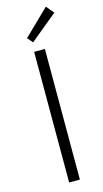

<svg xmlns="http://www.w3.org/2000/svg" viewBox="-143 -992 557 1035"><g transform="rotate(-15 136.0 -474.0)"><path d="M106 0H166V-729H106ZM114 -780 266 -905 230 -948 88 -810Z"/></g></svg>

Font: GenYoGothic2 TW L
Style: Regular
Weight: 300
Version: Version 2.100;PS 2.1;hotconv 16.6.51;makeotf.lib2.5.65220 DE